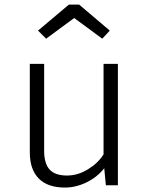

<svg xmlns="http://www.w3.org/2000/svg" viewBox="-20 -822 655 852"><path d="M175.9 -153.3Q175.9 -95.9 200.3 -69.5Q224.6 -43.1 277.4 -43.1Q325.1 -43.1 370 -70.5Q414.9 -97.9 439.5 -136.9V-538.5H503.1V0H449.7L442.6 -75.4Q410.3 -34.9 363.1 -12.3Q315.9 10.3 268.2 10.3Q191.3 10.3 151.8 -30Q112.3 -70.3 112.3 -145.6V-538.5H175.9ZM309.2 -742.1 184.6 -650.3 148.7 -686.2 285.6 -801.5H331.3L467.2 -686.2L433.8 -650.3Z"/></svg>

Font: Fira Code Fixed Light
Style: Regular
Weight: 300
Monospace: yes
Designer: Carrois Corporate, Edenspiekermann AG, Nikita Prokopov
Foundry: Carrois Corporate, Edenspiekermann AG, Nikita Prokopov
Version: Version 5.002